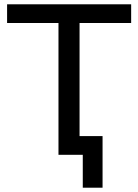

<svg xmlns="http://www.w3.org/2000/svg" viewBox="-20 -720 643 893"><path d="M590 -613H350V-87H457V153H365V0H252V-613H13V-700H590Z"/></svg>

Font: Montserrat
Style: Regular
Weight: 500
Designer: Julieta Ulanovsky
Foundry: Julieta Ulanovsky
Version: Version 7.200;PS 007.200;hotconv 1.0.88;makeotf.lib2.5.64775